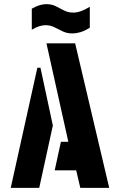

<svg xmlns="http://www.w3.org/2000/svg" viewBox="-20 -910 568 930"><path d="M331 -748Q305 -748 284 -758Q263 -768 243.5 -778Q224 -788 200 -788Q187 -788 170.5 -783Q154 -778 134 -766V-868Q155 -880 172.5 -885Q190 -890 204 -890Q230 -890 250 -880Q270 -870 290 -859.5Q310 -849 335 -849Q352 -849 371 -855.5Q390 -862 415 -877V-776Q390 -760 369 -754Q348 -748 331 -748ZM369 0 349 -85H245L275 -223H311L205 -700H344L509 0ZM32 0 161 -582H176L236 -302L170 0Z"/></svg>

Font: Stick No Bills ExtraLight ExtraBold
Style: Regular
Weight: 800
Version: Version 2.000